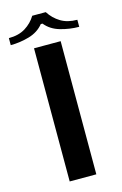

<svg xmlns="http://www.w3.org/2000/svg" viewBox="-191 -918 620 975"><g transform="rotate(-15 119.0 -431.0)"><path d="M49 -700H189V0H49ZM83 -862H154Q177 -826 212.5 -804.5Q248 -783 299 -783V-746Q250 -746 201 -760Q152 -774 123 -810H114Q85 -774 36.5 -760Q-12 -746 -61 -746V-783Q-9 -783 26.5 -805Q62 -827 83 -862Z"/></g></svg>

Font: Phudu SemiBold
Style: Regular
Weight: 600
Version: Version 1.005;gftools[0.9.23]